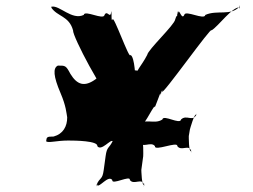

<svg xmlns="http://www.w3.org/2000/svg" viewBox="-20 -696 950 720"><path d="M236 -169C262 -169 348 -168 345 -148C360 -127 396 -177 403 -166C400 -145 406 -188 403 -168C389 -138 381 -148 376 -110L369 -59C364 -20 355 -33 342 -3C339 18 347 -22 344 -2C352 10 386 -41 401 -21C398 0 470 -41 467 -21C482 0 514 -32 520 -2C517 19 525 -23 522 -3C511 8 510 -61 510 -59L517 -110C517 -110 520 -180 508 -168C505 -147 508 -186 505 -166C510 -136 546 -168 561 -148C558 -127 648 -168 645 -148C660 -127 691 -158 697 -128C694 -107 701 -150 698 -130C687 -119 688 -188 688 -186L692 -210C692 -210 710 -277 717 -265C714 -244 720 -287 717 -267C703 -237 680 -268 659 -248C656 -227 592 -268 589 -248C558 -227 520 -257 499 -224C496 -203 504 -242 501 -222C517 -214 550 -291 560 -297C557 -276 585 -364 582 -344C579 -323 588 -370 585 -350C582 -329 586 -368 583 -348C581 -326 590 -373 588 -353C585 -332 776 -602 773 -582C798 -596 853 -674 880 -668C877 -647 881 -691 878 -671C845 -635 794 -660 750 -640C747 -619 674 -660 671 -640C661 -619 652 -666 648 -649C645 -628 648 -668 645 -648C644 -624 645 -649 637 -623C634 -602 535 -510 532 -490C507 -442 491 -438 485 -394C482 -373 491 -414 488 -394C488 -397 486 -484 469 -490C466 -469 405 -643 402 -623C396 -608 399 -665 399 -648C396 -627 400 -669 397 -649C392 -625 382 -660 372 -640C369 -619 297 -660 294 -640C250 -619 203 -677 174 -671C171 -650 175 -688 172 -668C195 -633 239 -637 254 -582C251 -561 372 -332 395 -332C419 -331 421 -326 425 -348C428 -368 428 -371 454 -371C480 -371 482 -366 484 -382C486 -398 493 -352 467 -352C446 -326 464 -289 487 -293C494 -309 498 -314 537 -361C560 -421 520 -433 465 -433C437 -433 365 -432 340 -400C297 -368 269 -378 244 -419C227 -451 225 -450 197 -450C178 -441 180 -410 207 -347C228 -298 229 -272 232 -256C232 -222 217 -194 181 -184C155 -184 155 -182 153 -166C162 -159 192 -169 236 -169Z"/></svg>

Font: Hussar Przerywany
Style: Obl
Weight: 400
Foundry: Cannot Into Space Fonts
Version: Version 0.982